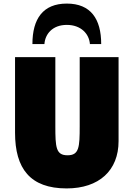

<svg xmlns="http://www.w3.org/2000/svg" viewBox="-20 -1024 746 1072"><path d="M64 -283C64 -83 148 28 352 28C533 28 642 -72 642 -236V-705H425V-320C425 -202 422 -157 357 -157C292 -157 289 -202 289 -320V-705H64ZM228 -778C232 -834 273 -885 353 -885C433 -885 478 -834 482 -778H545C545 -919 486 -1004 353 -1004C220 -1004 161 -919 161 -778Z"/></svg>

Font: Repo ExtraBlack
Style: Regular
Weight: 400
Designer: Stefan Peev
Foundry: Context Ltd
Version: Version 001.502